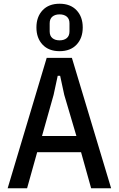

<svg xmlns="http://www.w3.org/2000/svg" viewBox="-20 -1008 636 1028"><path d="M468 0 414 -193H179L125 0H21L230 -698H365L575 0ZM324 -500 302 -602H289L267 -500L205 -280H389ZM299 -734Q241 -734 208 -769Q175 -804 175 -861Q175 -918 208 -953Q241 -988 299 -988Q357 -988 390 -953Q423 -918 423 -861Q423 -804 390 -769Q357 -734 299 -734ZM299 -792Q323 -792 337.5 -804Q352 -816 352 -840V-883Q352 -907 337.5 -919Q323 -931 299 -931Q275 -931 260.5 -919Q246 -907 246 -883V-840Q246 -816 260.5 -804Q275 -792 299 -792Z"/></svg>

Font: IBM Plex Sans Condensed Medium
Style: Regular
Weight: 500
Width: 3
Designer: Mike Abbink, Paul van der Laan, Pieter van Rosmalen
Foundry: Bold Monday
Version: Version 1.3